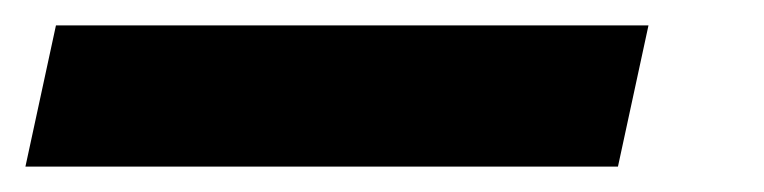

<svg xmlns="http://www.w3.org/2000/svg" viewBox="-118 60 601 151"><path d="M-98 191 -74 80H392L368 191Z"/></svg>

Font: Red Hat Text
Style: Italic
Weight: 300
Italic angle: -12°
Designer: Pentagram, MCKL
Foundry: Pentagram, MCKL
Version: Version 1.023